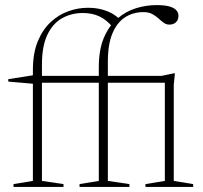

<svg xmlns="http://www.w3.org/2000/svg" viewBox="-20 -733 796 753"><path d="M643.5 -408.5H133L110.5 -404.5L12.5 -413V-422.5L117 -439L124.5 -435.5H614L662 -445.5H666L661.5 -400V-23.5L737.5 -11V0H550.5V-11L626.5 -23.5V-418.5ZM229 0H33V-11L109 -23.5V-458Q109 -524.5 128.2 -571Q147.5 -617.5 179.2 -646.8Q211 -676 248.8 -689.2Q286.5 -702.5 324 -702.5Q354.5 -702.5 378.2 -696.2Q402 -690 420 -679.8Q438 -669.5 450 -656.5L422.5 -626Q399 -654.5 370.8 -668.2Q342.5 -682 304.5 -682Q259.5 -682 223 -661.2Q186.5 -640.5 165.5 -596Q144.5 -551.5 144.5 -480.5V-23.5L229 -11ZM403 -23.5 487.5 -11V0H292V-11L367.5 -23.5V-469Q367.5 -538.5 387.5 -585.2Q407.5 -632 440.5 -660.2Q473.5 -688.5 513.5 -700.8Q553.5 -713 594 -713Q628 -713 646.8 -707Q665.5 -701 672.8 -691.2Q680 -681.5 680 -671Q680 -661.5 675.8 -653.5Q671.5 -645.5 663.5 -641Q655.5 -636.5 643.5 -636.5Q632 -636.5 622 -643.8Q612 -651 601.5 -660.8Q591 -670.5 577 -678Q563 -685.5 542.5 -685.5Q502 -685.5 470.5 -665.2Q439 -645 421 -602.2Q403 -559.5 403 -491Z"/></svg>

Font: Newsreader 24pt ExtraLight
Style: Regular
Weight: 250
Designer: Hugues Gentile
Foundry: Production Type
Version: Version 1.003